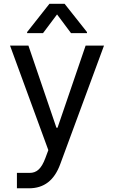

<svg xmlns="http://www.w3.org/2000/svg" viewBox="-20 -785 599 1009"><path d="M132.5 204.5C211.3 204.5 265.3 163 296.5 77.8L526.6 -545.5H430L282.3 -113.6H276.6L129.3 -545.5H32.7L234 3.9L218.8 44.7C197.1 103.7 171.5 123.6 135.7 123.6H68.9V204.5ZM122.5 -610.8H206L279.8 -709.2L353.3 -610.8H437.1V-616.5L319.6 -764.9H239.7L122.5 -616.5Z"/></svg>

Font: GiG Sans Text
Style: Regular
Weight: 400
Designer: Andreas Faust
Version: Version 1.100;FEAKit 1.0